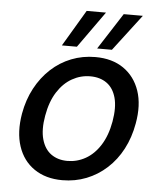

<svg xmlns="http://www.w3.org/2000/svg" viewBox="-53 -783 709 841"><g transform="rotate(5 301.5 -362.0)"><path d="M252 12Q179 12 128.5 -22.5Q78 -57 57.5 -119Q37 -181 51 -263Q62 -325 89 -375.5Q116 -426 155.5 -462.5Q195 -499 244.5 -518.5Q294 -538 350 -538Q424 -538 474 -503.5Q524 -469 545 -407.5Q566 -346 551 -263Q540 -201 513.5 -150.5Q487 -100 447 -63.5Q407 -27 357.5 -7.5Q308 12 252 12ZM267 -74Q309 -74 346.5 -95Q384 -116 411 -158.5Q438 -201 449 -263Q460 -326 448.5 -368Q437 -410 407.5 -431Q378 -452 335 -452Q293 -452 255.5 -431Q218 -410 191 -368Q164 -326 153 -263Q142 -201 154 -158.5Q166 -116 195.5 -95Q225 -74 267 -74ZM354 -576 457 -736H541L419 -576ZM199 -576 294 -736H379L265 -576Z"/></g></svg>

Font: DM Sans 9pt Medium
Style: Italic
Weight: 500
Italic angle: -10°
Version: Version 4.004;gftools[0.9.30]